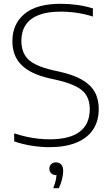

<svg xmlns="http://www.w3.org/2000/svg" viewBox="-20 -769 588 1015"><path d="M240.5 9Q197 9 148.5 1.5Q100 -6 55 -21.5V-64Q88.5 -53 120.8 -46Q153 -39 183.5 -35.8Q214 -32.5 242 -32.5Q349 -32.5 401.8 -73Q454.5 -113.5 454.5 -191.5Q454.5 -257.5 413.5 -291.5Q372.5 -325.5 279 -346.5L243 -354.5Q142 -377.5 93.8 -425.2Q45.5 -473 45.5 -551.5Q45.5 -642.5 109.8 -695.8Q174 -749 301.5 -749Q345.5 -749 389.2 -742.8Q433 -736.5 471 -724.5V-681.5Q429 -695 386.2 -701.2Q343.5 -707.5 300 -707.5Q230.5 -707.5 184.5 -689.5Q138.5 -671.5 115.8 -637.2Q93 -603 93 -554Q93 -489.5 130 -454.5Q167 -419.5 256.5 -398.5L292.5 -390.5Q366 -374.5 412.2 -348.2Q458.5 -322 480.2 -283.8Q502 -245.5 502 -193.5Q502 -128.5 471.5 -83.2Q441 -38 382.5 -14.5Q324 9 240.5 9ZM261.5 226Q272.5 198.5 276 178.2Q279.5 158 279.5 139.5L284 157H277.5Q261 157 251 147.5Q241 138 241 123Q241 108 250.5 98.8Q260 89.5 275.5 89.5Q293.5 89.5 303.8 100.8Q314 112 314 135.5Q314 154 308.2 178.2Q302.5 202.5 290.5 226Z"/></svg>

Font: Encode Sans SemiExpanded ExtraLight
Style: Regular
Weight: 250
Width: 6
Designer: Multiple Designers
Foundry: Impallari Type
Version: Version 3.002